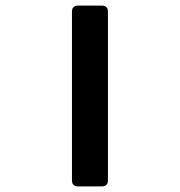

<svg xmlns="http://www.w3.org/2000/svg" viewBox="-20 -663 640 683"><path d="M364 -622V-21Q364 0 342 0H258Q236 0 236 -21V-622Q236 -643 258 -643H342Q364 -643 364 -622Z"/></svg>

Font: RajdhaniMono
Style: Bold
Weight: 700
Monospace: yes
Designer: Satya Rajpurohit, Jyotish Sonowal
Foundry: Indian Type Foundry
Version: Version 1.201;PS 1.0;hotconv 1.0.78;makeotf.lib2.5.61930; tt